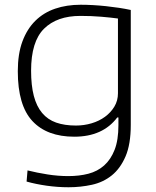

<svg xmlns="http://www.w3.org/2000/svg" viewBox="-20 -570 658 809"><path d="M269 219Q223 219 177 212.5Q131 206 92 195L96 148Q136 158 180.5 165Q225 172 268 172Q314 172 352.5 162Q391 152 419 127Q447 102 463 61Q479 20 479 -43V-75H474Q413 6 293 6Q178 6 116.5 -60Q55 -126 55 -270Q55 -343 74.5 -395.5Q94 -448 129 -482.5Q164 -517 212.5 -533.5Q261 -550 320 -550Q344 -550 371.5 -548.5Q399 -547 427 -544Q455 -541 481.5 -537Q508 -533 531 -528V-44Q531 38 509 89Q487 140 451 169Q415 198 367.5 208.5Q320 219 269 219ZM300 -41Q334 -41 366 -50.5Q398 -60 422.5 -78Q447 -96 462 -121Q477 -146 477 -177V-492Q448 -496 406.5 -499.5Q365 -503 319 -503Q220 -503 165.5 -449Q111 -395 111 -272Q111 -210 122.5 -166Q134 -122 157.5 -94Q181 -66 216.5 -53.5Q252 -41 300 -41Z"/></svg>

Font: Encode Sans Wide
Style: ExtraLight
Weight: 200
Designer: Pablo Impallari, Andres Torresi
Foundry: Pablo Impallari, Andres Torresi
Version: Version 1.000; ttfautohint (v1.00) -l 8 -r 50 -G 200 -x 14 -